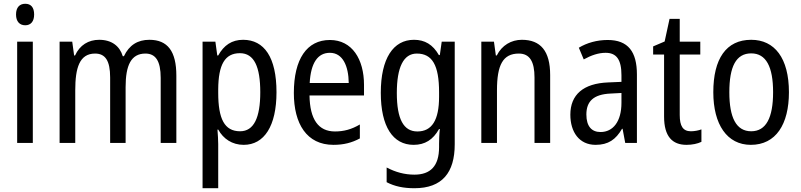

<svg xmlns="http://www.w3.org/2000/svg" viewBox="-20 -758 4249 1018"><path d="M114 -738C84 -738 65 -719 65 -681C65 -644 84 -624 114 -624C143 -624 161 -644 161 -681C161 -719 144 -738 114 -738ZM154 -537H71V0H154Z M772 -547C710 -547 665 -519 637 -460H631C615 -513 573 -547 506 -547C449 -547 403 -519 378 -464H373L363 -537H296V0H379V-280C379 -397 401 -474 484 -474C538 -474 564 -437 564 -347V0H646V-296C646 -412 675 -474 751 -474C805 -474 832 -435 832 -345V0H915V-357C915 -486 869 -547 772 -547Z M1269 -547C1209 -547 1167 -518 1137 -464H1132L1122 -537H1054V240H1137V6C1137 -16 1135 -44 1133 -71H1137C1164 -22 1211 10 1272 10C1381 10 1446 -90 1446 -269C1446 -454 1381 -547 1269 -547ZM1252 -476C1328 -476 1360 -403 1360 -269C1360 -134 1326 -62 1253 -62C1170 -62 1137 -128 1137 -266V-285C1138 -415 1172 -476 1252 -476Z M1729 -546C1607 -546 1538 -445 1538 -265C1538 -102 1606 10 1748 10C1802 10 1845 -1 1888 -24V-98C1844 -72 1803 -61 1756 -61C1668 -61 1623 -125 1621 -252H1910V-308C1910 -444 1847 -546 1729 -546ZM1729 -478C1798 -478 1828 -407 1829 -318H1622C1628 -425 1665 -478 1729 -478Z M2175 -547C2065 -547 1999 -448 1999 -266C1999 -87 2063 10 2173 10C2233 10 2276 -17 2308 -74H2312C2309 -48 2308 -15 2308 5V22C2308 123 2262 168 2177 168C2126 168 2077 155 2030 130V208C2072 230 2119 240 2177 240C2325 240 2391 157 2391 7V-537H2322L2312 -466H2307C2275 -522 2232 -547 2175 -547ZM2190 -474C2272 -474 2308 -412 2308 -269V-245C2308 -121 2270 -61 2193 -61C2120 -61 2084 -126 2084 -265C2084 -401 2119 -474 2190 -474Z M2747 -547C2691 -547 2641 -518 2614 -464H2609L2599 -537H2532V0H2615V-279C2615 -413 2646 -474 2731 -474C2789 -474 2814 -431 2814 -347V0H2897V-360C2897 -488 2846 -547 2747 -547Z M3202 -546C3145 -546 3092 -531 3049 -505L3075 -443C3115 -465 3153 -478 3191 -478C3248 -478 3275 -443 3275 -359V-324L3205 -321C3073 -316 3004 -256 3004 -150C3004 -58 3051 10 3138 10C3205 10 3245 -18 3278 -75H3281L3295 0H3357V-363C3357 -483 3311 -546 3202 -546ZM3218 -262 3275 -265V-213C3275 -113 3230 -58 3164 -58C3118 -58 3089 -87 3089 -151C3089 -220 3126 -258 3218 -262Z M3643 -62C3601 -62 3584 -90 3584 -148V-469H3693V-537H3584V-658H3530L3504 -538L3443 -512V-469H3501V-140C3501 -34 3545 10 3620 10C3650 10 3679 4 3699 -6V-72C3683 -66 3662 -62 3643 -62Z M4163 -269C4163 -450 4087 -547 3963 -547C3830 -547 3762 -446 3762 -269C3762 -98 3835 10 3961 10C4094 10 4163 -99 4163 -269ZM3847 -269C3847 -404 3882 -475 3963 -475C4042 -475 4079 -404 4079 -269C4079 -134 4042 -62 3963 -62C3883 -62 3847 -135 3847 -269Z"/></svg>

Font: Noto Sans Sinhala Condensed
Style: Regular
Weight: 400
Width: 3
Designer: Jelle Bosma - Monotype Design Team
Foundry: Monotype Imaging Inc.
Version: Version 2.006